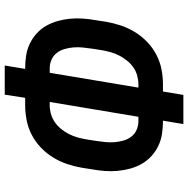

<svg xmlns="http://www.w3.org/2000/svg" viewBox="-12 -762 775 790"><g transform="rotate(-90 375.0 -367.5)"><path d="M259 0 273 -84H271Q245 -84 218.5 -88Q192 -92 168.5 -103.5Q145 -115 126.5 -132Q108 -149 95.5 -171Q83 -193 76 -218Q69 -243 66.5 -269.5Q64 -296 66 -323Q68 -350 73 -377L79 -416Q84 -446 94 -476.5Q104 -507 121 -535Q138 -563 162 -586Q186 -609 215 -624Q244 -639 275.5 -645Q307 -651 337 -651H367L380 -735H500L486 -651H488Q515 -651 541 -647Q567 -643 590.5 -631.5Q614 -620 632.5 -603Q651 -586 663.5 -564Q676 -542 683 -517Q690 -492 692.5 -465.5Q695 -439 693 -412Q691 -385 686 -358L680 -319Q675 -289 665 -258.5Q655 -228 638 -200Q621 -172 597 -149Q573 -126 544 -111Q515 -96 484 -90Q453 -84 422 -84H393L379 0ZM271 -185H289L350 -550H337Q319 -550 301 -545Q283 -540 267 -529Q251 -518 238.5 -502.5Q226 -487 217.5 -470Q209 -453 204 -435Q199 -417 196 -399L190 -361Q187 -341 185 -321.5Q183 -302 184.5 -283.5Q186 -265 191 -247Q196 -229 207 -214.5Q218 -200 235 -192.5Q252 -185 271 -185ZM422 -185Q440 -185 458.5 -190Q477 -195 492.5 -206Q508 -217 520.5 -232.5Q533 -248 541.5 -265Q550 -282 555 -300Q560 -318 563 -336L569 -374Q572 -394 574 -413.5Q576 -433 574.5 -451.5Q573 -470 568 -488Q563 -506 552 -520.5Q541 -535 524 -542.5Q507 -550 488 -550H470L409 -185Z"/></g></svg>

Font: Zed Sans Extended
Style: Bold Italic
Weight: 700
Width: 7
Italic angle: -9°
Designer: Belleve Invis
Foundry: Belleve Invis
Version: Version 1.0.0; ttfautohint (v1.8.4)